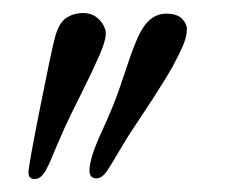

<svg xmlns="http://www.w3.org/2000/svg" viewBox="-20 -754 372 296"><path d="M50.8 -491.7Q43.2 -478 33.6 -478Q23.9 -478 23.9 -488Q23.9 -498 41.4 -585.9Q58.8 -673.8 64.7 -696.2Q70.6 -718.5 81.9 -726.2Q93.3 -733.9 108.4 -733.9Q123.5 -733.9 133.3 -723.4Q143.1 -712.9 143.1 -702Q143.1 -691.2 133.2 -668.5Q123.3 -645.8 105 -609.1Q86.7 -572.5 79.8 -557.4Q73 -542.2 67 -528Q61 -513.7 57.9 -506.3Q54.7 -499 50.8 -491.7ZM128.9 -479Q117.9 -479 117.9 -491Q117.9 -510 136.4 -550Q154.8 -590.1 163.8 -616.5Q172.9 -642.8 179 -661.3Q185.1 -679.7 192.9 -697.3Q209 -732.9 236.1 -732.9Q252.9 -732.9 260.5 -725.2Q268.1 -717.5 268.1 -709.6Q268.1 -701.7 265.4 -692.7Q262.7 -683.8 256.8 -672.1Q251 -660.4 245.4 -650.1Q239.7 -639.9 230.3 -625Q220.9 -610.1 215 -600.8Q209 -591.6 198.6 -575.9Q188.2 -560.3 182 -550.8Q175.8 -541.3 167.4 -527.2Q158.9 -513.2 154.5 -505.6Q150.1 -498 145.5 -491.2Q137.2 -479 128.9 -479Z"/></svg>

Font: Linden Hill
Style: Italic
Weight: 400
Italic angle: -5.60001°
Version: Version 1.201